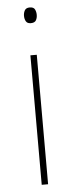

<svg xmlns="http://www.w3.org/2000/svg" viewBox="-53 -751 302 780"><g transform="rotate(-5 98.0 -361.0)"><path d="M99 -722Q115 -722 120 -712Q125 -702 125 -690Q125 -677 119.5 -667.5Q114 -658 98 -658Q84 -658 78.5 -667.5Q73 -677 73 -690Q73 -702 78.5 -712Q84 -722 99 -722ZM111 -528V0H85V-528Z"/></g></svg>

Font: Noto Sans Myanmar UI SemiCondensed Thin
Style: Regular
Weight: 100
Width: 4
Designer: Monotype Design Team
Foundry: Monotype Imaging Inc.
Version: Version 2.103; ttfautohint (v1.8.4.7-5d5b)